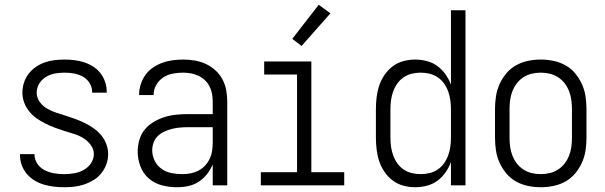

<svg xmlns="http://www.w3.org/2000/svg" viewBox="-20 -778 2540 806"><path d="M249 8Q228 8 206.5 5.5Q185 3 164.5 -3Q144 -9 125.5 -20Q107 -31 93 -47.5Q79 -64 71.5 -84Q64 -104 64 -126V-131H125V-128Q125 -107 137.5 -89.5Q150 -72 168.5 -63Q187 -54 207.5 -50.5Q228 -47 249 -47Q270 -47 291 -50.5Q312 -54 330.5 -64Q349 -74 361.5 -92Q374 -110 374 -131Q374 -152 360.5 -170Q347 -188 328.5 -199Q310 -210 290 -216Q270 -222 249.5 -228.5Q229 -235 209 -242.5Q189 -250 170 -259.5Q151 -269 133.5 -281.5Q116 -294 102.5 -310.5Q89 -327 81.5 -347.5Q74 -368 74 -389Q74 -410 80.5 -430.5Q87 -451 100 -468Q113 -485 130.5 -497Q148 -509 168 -516Q188 -523 209 -525.5Q230 -528 251 -528Q272 -528 292.5 -525.5Q313 -523 333 -516.5Q353 -510 370.5 -499Q388 -488 401 -471.5Q414 -455 421 -435Q428 -415 428 -394V-389H367V-392Q367 -412 356 -429.5Q345 -447 327.5 -456.5Q310 -466 290.5 -469.5Q271 -473 251 -473Q231 -473 211 -469.5Q191 -466 173.5 -455.5Q156 -445 145 -427.5Q134 -410 134 -389Q134 -368 147 -350Q160 -332 178.5 -321.5Q197 -311 217.5 -304.5Q238 -298 258.5 -291.5Q279 -285 299 -277.5Q319 -270 338 -260.5Q357 -251 374.5 -238.5Q392 -226 405.5 -209.5Q419 -193 426.5 -172.5Q434 -152 434 -131Q434 -109 426.5 -88.5Q419 -68 405.5 -51Q392 -34 373.5 -22.5Q355 -11 334.5 -4Q314 3 292.5 5.5Q271 8 249 8Z M723 8Q691 8 660 0Q629 -8 605 -28.5Q581 -49 569.5 -79.5Q558 -110 558 -141Q558 -166 565 -190.5Q572 -215 587.5 -234Q603 -253 625 -266Q647 -279 670.5 -286.5Q694 -294 719 -296.5Q744 -299 768 -299H873V-352Q873 -368 870 -384.5Q867 -401 859.5 -415.5Q852 -430 840 -441.5Q828 -453 813 -460Q798 -467 781.5 -470Q765 -473 749 -473Q727 -473 705.5 -469Q684 -465 665.5 -453Q647 -441 636 -421.5Q625 -402 625 -381V-379H564V-381Q564 -403 571 -424.5Q578 -446 591 -464Q604 -482 622.5 -494.5Q641 -507 661.5 -514.5Q682 -522 704.5 -525Q727 -528 749 -528Q773 -528 797 -524Q821 -520 843 -510Q865 -500 883.5 -483.5Q902 -467 913.5 -445.5Q925 -424 929.5 -400Q934 -376 934 -352V0H873V-88Q864 -66 849 -47Q834 -28 814 -15Q794 -2 770.5 3Q747 8 723 8ZM746 -47Q763 -47 780.5 -50.5Q798 -54 813.5 -62Q829 -70 841 -83Q853 -96 860.5 -112Q868 -128 870.5 -145.5Q873 -163 873 -180V-244H768Q752 -244 735 -242.5Q718 -241 702 -237Q686 -233 670.5 -226Q655 -219 643 -207.5Q631 -196 625 -180Q619 -164 619 -147Q619 -124 629.5 -103Q640 -82 658.5 -69Q677 -56 700 -51.5Q723 -47 746 -47Z M1075 0V-55H1227V-465H1089V-520H1287V-55H1425V0ZM1246 -585 1207 -615 1318 -758 1367 -722Z M1723 8Q1698 8 1673.5 1.5Q1649 -5 1629 -20Q1609 -35 1594.5 -56Q1580 -77 1572 -101Q1564 -125 1561 -150Q1558 -175 1558 -200V-320Q1558 -345 1561 -370Q1564 -395 1572 -419Q1580 -443 1594.5 -464Q1609 -485 1629 -500Q1649 -515 1673.5 -521.5Q1698 -528 1723 -528Q1748 -528 1772.5 -521.5Q1797 -515 1816.5 -500.5Q1836 -486 1850.5 -465.5Q1865 -445 1873 -422V-735H1934V0H1873V-98Q1865 -75 1850.5 -54.5Q1836 -34 1816.5 -19.5Q1797 -5 1772.5 1.5Q1748 8 1723 8ZM1746 -47Q1765 -47 1783.5 -51.5Q1802 -56 1817.5 -66.5Q1833 -77 1844 -92.5Q1855 -108 1861.5 -126Q1868 -144 1870.5 -162.5Q1873 -181 1873 -200V-320Q1873 -339 1870.5 -357.5Q1868 -376 1861.5 -394Q1855 -412 1844 -427.5Q1833 -443 1817.5 -453.5Q1802 -464 1783.5 -468.5Q1765 -473 1746 -473Q1727 -473 1708.5 -468.5Q1690 -464 1674.5 -453.5Q1659 -443 1648 -427.5Q1637 -412 1630.5 -394Q1624 -376 1621.5 -357.5Q1619 -339 1619 -320V-200Q1619 -181 1621.5 -162.5Q1624 -144 1630.5 -126Q1637 -108 1648 -92.5Q1659 -77 1674.5 -66.5Q1690 -56 1708.5 -51.5Q1727 -47 1746 -47Z M2250 8Q2223 8 2196.5 2.5Q2170 -3 2146.5 -16Q2123 -29 2105.5 -50Q2088 -71 2077 -95.5Q2066 -120 2062 -146.5Q2058 -173 2058 -200V-320Q2058 -347 2062 -373.5Q2066 -400 2077 -424.5Q2088 -449 2105.5 -470Q2123 -491 2146.5 -504Q2170 -517 2196.5 -522.5Q2223 -528 2250 -528Q2277 -528 2303.5 -522.5Q2330 -517 2353.5 -504Q2377 -491 2394.5 -470Q2412 -449 2423 -424.5Q2434 -400 2438 -373.5Q2442 -347 2442 -320V-200Q2442 -173 2438 -146.5Q2434 -120 2423 -95.5Q2412 -71 2394.5 -50Q2377 -29 2353.5 -16Q2330 -3 2303.5 2.5Q2277 8 2250 8ZM2250 -47Q2269 -47 2288 -51.5Q2307 -56 2323 -66.5Q2339 -77 2350.5 -92Q2362 -107 2369 -125Q2376 -143 2378.5 -162Q2381 -181 2381 -200V-320Q2381 -339 2378.5 -358Q2376 -377 2369 -395Q2362 -413 2350.5 -428Q2339 -443 2323 -453.5Q2307 -464 2288 -468.5Q2269 -473 2250 -473Q2231 -473 2212 -468.5Q2193 -464 2177 -453.5Q2161 -443 2149.5 -428Q2138 -413 2131 -395Q2124 -377 2121.5 -358Q2119 -339 2119 -320V-200Q2119 -181 2121.5 -162Q2124 -143 2131 -125Q2138 -107 2149.5 -92Q2161 -77 2177 -66.5Q2193 -56 2212 -51.5Q2231 -47 2250 -47Z"/></svg>

Font: Iosevka Light
Style: Regular
Weight: 300
Monospace: yes
Designer: Belleve Invis
Foundry: Belleve Invis
Version: Version 32.5.0; ttfautohint (v1.8.4)